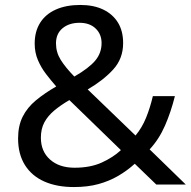

<svg xmlns="http://www.w3.org/2000/svg" viewBox="-20 -745 772 775"><path d="M304 -725Q358 -725 396.5 -706.5Q435 -688 456 -654Q477 -620 477 -571Q477 -508 436.5 -464Q396 -420 334 -384L527 -198Q553 -229 569.5 -269.5Q586 -310 597 -357H686Q670 -293 646 -238Q622 -183 584 -142L730 0H611L524 -84Q493 -56 457 -35Q421 -14 377.5 -2Q334 10 278 10Q209 10 158.5 -12.5Q108 -35 80.5 -79Q53 -123 53 -186Q53 -237 71.5 -274Q90 -311 125 -340Q160 -369 207 -396Q186 -420 166 -446Q146 -472 133 -502.5Q120 -533 120 -569Q120 -618 142 -653Q164 -688 205.5 -706.5Q247 -725 304 -725ZM260 -341Q224 -320 198.5 -298.5Q173 -277 159 -251Q145 -225 145 -189Q145 -134 182 -101Q219 -68 281 -68Q345 -68 391 -89Q437 -110 468 -139ZM301 -653Q259 -653 232.5 -631Q206 -609 206 -570Q206 -534 225 -503.5Q244 -473 280 -436Q339 -470 364.5 -500.5Q390 -531 390 -571Q390 -607 366 -630Q342 -653 301 -653Z"/></svg>

Font: bangla25
Style: Book
Weight: 400
Designer: Jelle Bosma - Monotype Design Team
Foundry: Monotype Imaging Inc.
Version: Version 2.003